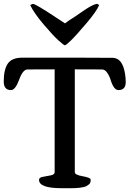

<svg xmlns="http://www.w3.org/2000/svg" viewBox="-44 -989 681 1009"><path d="M477.1 -962.4Q464.4 -930.2 408.2 -864.3Q352.1 -798.3 327.1 -774.7Q302.2 -751 296.9 -751Q291.5 -751 262.5 -777.3Q233.4 -803.7 183.3 -863Q133.3 -922.4 114.7 -962.4L128.4 -968.8Q145 -967.3 248.5 -898.4L297.4 -866.2L321.8 -883.8L342.3 -896.5Q414.1 -946.8 435.1 -957.5Q456.1 -968.3 466.8 -968.8ZM279.3 0Q161.1 0 161.1 -43.9Q161.1 -56.2 181.6 -59.8Q202.1 -63.5 222.7 -67.4Q243.2 -71.3 243.2 -84V-624.5L100.1 -624Q76.2 -624 56.4 -569.8Q36.6 -515.6 13.7 -515.6Q-24.4 -515.6 -24.4 -560.5Q-24.4 -623 -3.2 -654.5Q18.1 -686 73.7 -686H357.9Q512.7 -686 550.3 -685.1Q600.6 -682.6 613.3 -600.1Q616.7 -579.6 616.7 -557.6Q616.7 -515.6 578.6 -515.6Q553.7 -515.6 537.1 -569.8Q530.8 -590.3 519 -607.2Q507.3 -624 492.2 -624L349.1 -624.5V-84Q349.1 -69.8 390.9 -62.7Q432.6 -55.7 432.6 -43.9Q432.6 -26.9 424.1 -20.5Q415.5 -14.2 409.7 -10.7Q403.8 -7.3 392.8 -5.4Q381.8 -3.4 374 -2.2Q366.2 -1 352.1 -0.5Q337.9 0 330.1 0Q304.7 0 279.3 0Z"/></svg>

Font: Corben
Style: Regular
Weight: 400
Designer: vernon adams
Foundry: vernon adams
Version: Version 1.101